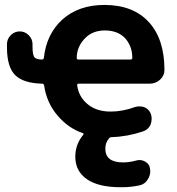

<svg xmlns="http://www.w3.org/2000/svg" viewBox="-20 -577 733 793"><path d="M152.3 -331.1Q160.2 -331.1 161.1 -337.9Q171.9 -436.5 237.3 -496.1Q304.7 -556.6 411.1 -556.6Q529.3 -556.6 594.2 -486.3Q659.2 -416 659.2 -288.1Q659.2 -264.6 641.1 -248Q623 -231.4 597.7 -231.4H304.7Q297.9 -231.4 298.8 -224.6Q304.7 -178.7 339.8 -148.4Q377 -116.2 436.5 -116.2Q486.3 -116.2 537.1 -134.8Q546.9 -137.7 556.6 -137.7Q567.4 -137.7 577.1 -133.8Q596.7 -125 603.5 -105.5Q606.4 -95.7 606.4 -85.9Q606.4 -74.2 601.6 -61.5Q591.8 -41 570.3 -34.2Q506.8 -12.7 442.4 -10.7Q434.6 -10.7 430.7 -5.9Q415 11.7 415 37.1Q415 93.8 488.3 93.8Q514.6 93.8 543 85.9Q549.8 84 556.6 84Q568.4 84 580.1 90.8Q597.7 100.6 599.6 120.1Q600.6 125 600.6 129.9Q600.6 147.5 590.8 163.1Q579.1 183.6 556.6 188.5Q520.5 196.3 483.4 196.3Q481.4 196.3 478.5 196.3Q386.7 196.3 338.9 163.1Q291 129.9 291 70.3Q291 19.5 323.2 -19.5Q328.1 -25.4 321.3 -27.3Q261.7 -47.9 217.8 -99.6Q172.9 -151.4 162.1 -224.6Q161.1 -231.4 153.3 -231.4Q79.1 -233.4 44.9 -264.6Q8.8 -297.9 8.8 -380.9V-394.5Q8.8 -416 24.4 -431.6Q40 -447.3 61.5 -447.3Q83 -447.3 98.6 -431.6Q114.3 -416 114.3 -394.5V-384.8Q114.3 -347.7 123 -339.8Q129.9 -332 152.3 -331.1ZM519.5 -331.1Q526.4 -331.1 526.4 -337.9Q526.4 -386.7 496.1 -419.9Q465.8 -451.2 413.1 -451.2Q362.3 -451.2 331.1 -418.9Q296.9 -383.8 296.9 -336.9Q296.9 -331.1 304.7 -331.1Z"/></svg>

Font: Gen Jyuu Gothic P Bold
Style: Bold
Weight: 700
Designer: [Source Han Sans]
Ryoko NISHIZUKA  (kana & ideographs); Paul D. Hunt (Latin, Greek & Cyrillic); Wenlong ZHANG  (bopomofo
Version: Version 1.002.20150607